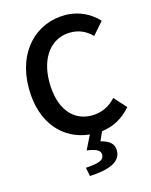

<svg xmlns="http://www.w3.org/2000/svg" viewBox="-131 -750 838 1066"><g transform="rotate(-15 288.0 -216.5)"><path d="M310 10 270 91C329 99 347 113 347 136C347 165 322 178 241 183L251 233C366 228 432 198 432 135C432 94 405 74 357 62L380 10C447 2 503 -29 550 -83L488 -152C451 -112 406 -89 348 -89C238 -89 168 -179 168 -328C168 -475 244 -565 351 -565C402 -565 441 -546 475 -512L537 -583C496 -628 430 -666 348 -666C183 -666 49 -539 49 -325C49 -123 161 -5 310 10Z"/></g></svg>

Font: DAIFUKU Sans Semibold
Style: Regular
Weight: 600
Designer: Original font ‘Source Sans 3’ : Paul D. Hunt
Foundry: Daifuku
Version: Version 1.000